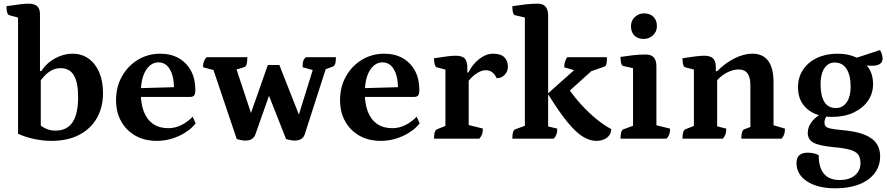

<svg xmlns="http://www.w3.org/2000/svg" viewBox="-20 -754 4825 1044"><path d="M259.8 12Q215.1 12 166.8 2Q118.5 -7.9 78.1 -26.9V-671.3L89.1 -655.8L31.6 -670.9Q15.1 -674.8 15.1 -720.3Q64.2 -727.6 90.4 -730.8Q116.6 -734 134.1 -734Q167.2 -734 182.3 -720.3Q197.4 -706.6 197.4 -676.3V-358.8L193.4 -367.5H204.6Q233 -411.4 279.4 -436.7Q325.8 -462 374.3 -462Q424.3 -462 461.4 -435.5Q498.6 -409.1 519.3 -361.1Q540.1 -313.2 540.1 -248.2Q540.1 -169.6 506.2 -111.1Q472.3 -52.5 409.6 -20.3Q346.9 12 259.8 12ZM281.3 -43.7Q344.1 -43.7 374.4 -89.1Q404.8 -134.5 404.8 -226Q404.8 -305.9 381.6 -344.6Q358.5 -383.3 309.9 -383.3Q282.5 -383.3 261.1 -371.8Q239.6 -360.3 222.3 -341.8Q205.1 -323.2 189.5 -301.3L201.7 -329.7V-58.4L189.5 -80.9Q211.7 -61.9 233.8 -52.8Q256 -43.7 281.3 -43.7Z M832.4 12Q766.4 12 716.4 -16.2Q666.4 -44.4 638.7 -94.3Q611 -144.2 611 -209.5Q611 -281.6 643.1 -338.7Q675.2 -395.8 729.8 -428.9Q784.4 -462 851.1 -462Q909.4 -462 952 -437.6Q994.5 -413.2 1018.3 -369.4Q1042.1 -325.6 1042.1 -266.5Q1042.1 -242.1 1035.1 -234.5Q1028.1 -226.9 1012.8 -226.9H701.4V-273.6L937.4 -280.2L925.9 -265.1Q927 -312.7 916.9 -346.1Q906.8 -379.5 887.9 -397.2Q869.1 -414.9 842.4 -414.9Q799.5 -414.9 772.6 -370.7Q745.7 -326.5 745.7 -247.4Q745.7 -187.9 762.8 -145.2Q779.8 -102.5 813.1 -79.7Q846.5 -57 894.5 -57Q930.9 -57 963.8 -72.7Q996.8 -88.5 1028 -119.2L1043.7 -82.9Q1021.4 -54.7 987.2 -33.1Q953.1 -11.5 913.5 0.2Q874 12 832.4 12Z M1314.1 10.4Q1302.5 10.4 1289.5 7.7Q1276.5 5 1267.3 2.2L1136.9 -384.8L1159.5 -368.2L1084 -388.4Q1084 -407 1088.2 -418.8Q1092.5 -430.6 1102.9 -443H1325Q1325 -394.2 1309 -389.3L1247.2 -370.1L1261.4 -390.7L1361.1 -90.3H1327.3L1436.3 -400.5H1499L1621.1 -90.3H1592.6L1685 -387.9L1692.4 -370L1625.5 -388.4Q1625.5 -413.2 1629.5 -424.3Q1633.5 -435.4 1643.9 -443H1806.6Q1806.6 -418.8 1802.6 -406.9Q1798.6 -395 1790.6 -392.1L1733.6 -371.4L1755.2 -390.8L1637.1 -23.8Q1625.5 10.4 1581.7 10.4Q1570.7 10.4 1557.4 7.7Q1544.1 5 1535.5 2.2L1425 -278.2H1458.5L1368.9 -23.8Q1356.9 10.4 1314.1 10.4Z M2050.4 12Q1984.4 12 1934.4 -16.2Q1884.4 -44.4 1856.7 -94.3Q1829 -144.2 1829 -209.5Q1829 -281.6 1861.1 -338.7Q1893.2 -395.8 1947.8 -428.9Q2002.4 -462 2069.1 -462Q2127.4 -462 2170 -437.6Q2212.5 -413.2 2236.3 -369.4Q2260.1 -325.6 2260.1 -266.5Q2260.1 -242.1 2253.1 -234.5Q2246.1 -226.9 2230.8 -226.9H1919.4V-273.6L2155.4 -280.2L2143.9 -265.1Q2145 -312.7 2134.9 -346.1Q2124.8 -379.5 2105.9 -397.2Q2087.1 -414.9 2060.4 -414.9Q2017.5 -414.9 1990.6 -370.7Q1963.7 -326.5 1963.7 -247.4Q1963.7 -187.9 1980.8 -145.2Q1997.8 -102.5 2031.1 -79.7Q2064.5 -57 2112.5 -57Q2148.9 -57 2181.8 -72.7Q2214.8 -88.5 2246 -119.2L2261.7 -82.9Q2239.4 -54.7 2205.2 -33.1Q2171.1 -11.5 2131.5 0.2Q2092 12 2050.4 12Z M2340 0Q2340 -44.4 2356 -50.9L2413 -73.9L2402 -56.9V-388.3L2413.5 -372.8L2355.4 -387.9Q2348.4 -389.9 2344.2 -402.7Q2340 -415.4 2340 -437.3Q2389.4 -445.1 2415.1 -448Q2440.9 -451 2457.9 -451Q2492.7 -451 2507 -436.1Q2521.2 -421.3 2521.2 -383.5V-349.6L2511.6 -359.7H2526.6Q2550.4 -406.3 2587 -434.1Q2623.6 -462 2660 -462Q2702.1 -462 2721.9 -443.2Q2741.7 -424.5 2741.7 -391.4Q2741.7 -365.6 2724.1 -347.1Q2706.6 -328.6 2680.9 -328.6Q2668.7 -353.3 2654.2 -362.7Q2639.6 -372.2 2620.7 -372.2Q2596.8 -372.2 2568.9 -353Q2541.1 -333.9 2521 -304.7L2528.5 -329.1V-55.7L2513.6 -77.7L2605.5 -55.1Q2605.5 -37 2601.6 -24.9Q2597.6 -12.9 2586.6 0Z M2765.8 0Q2765.8 -24.2 2769.8 -36Q2773.8 -47.9 2781.8 -50.9L2845 -73.9L2834 -58.6V-671.3L2846 -656.3L2781.3 -670.9Q2765.8 -674.8 2765.8 -720.3Q2803.8 -726.2 2836.5 -730.1Q2869.2 -734 2904.1 -734Q2960.5 -734 2960.5 -669.7V-55.2L2945.7 -70.1L3010.2 -54.6Q3010.2 -36.4 3006.2 -24.6Q3002.3 -12.9 2991.3 0ZM3221.9 12Q3187.3 12 3149.3 -11Q3111.4 -34.1 3065.3 -90.2Q3019.2 -146.3 2958.4 -244.9L3116.7 -385.9L3109 -370.4L3047.9 -387.9Q3047.9 -418.9 3064.1 -443H3280.4Q3280.4 -415.8 3277.1 -404.9Q3273.9 -394 3264.4 -391L3163.2 -355.9L3229.8 -398.3L3049.8 -235.7L3065.6 -280.2Q3098.8 -231.3 3139 -186.8Q3179.2 -142.4 3221.8 -107.6Q3264.5 -72.8 3303.6 -51.9Q3303.6 -22.9 3280.6 -5.5Q3257.6 12 3221.9 12Z M3354 0Q3354 -46 3370 -50.9L3433.1 -73.9L3422.1 -58.6V-395.4L3434.1 -380.4L3369.4 -395Q3354 -398.4 3354 -444.5Q3392.5 -450.4 3424.9 -454Q3457.3 -457.6 3492.8 -457.6Q3549.2 -457.6 3549.2 -393.8V-61.9L3537.2 -75.8L3623.5 -54.6Q3623.5 -36.4 3619.5 -24.6Q3615.6 -12.9 3604.6 0ZM3480.8 -542.2Q3446.9 -542.2 3428.9 -561.3Q3410.9 -580.4 3410.9 -611.5Q3410.9 -642.2 3432.3 -661.7Q3453.7 -681.3 3480.8 -681.3Q3515.1 -681.3 3533.6 -662.1Q3552 -643 3552 -611.5Q3552 -581.8 3530.3 -562Q3508.7 -542.2 3480.8 -542.2Z M3691 0Q3691 -45.5 3707 -50.9L3764 -73.9L3753 -56.9V-388.3L3764.5 -372.8L3706.4 -387.9Q3691 -391.8 3691 -437.3Q3738.5 -444.6 3764.9 -447.8Q3791.4 -451 3808.9 -451Q3842.6 -451 3857.4 -436.2Q3872.2 -421.4 3872.2 -388.3V-364.4L3867.1 -367H3879.5Q3923.1 -411.2 3973.9 -436.6Q4024.7 -462 4071 -462Q4186.1 -462 4186.1 -305.5V-61.9L4174.6 -76.3L4248.1 -54.6Q4248.1 -36.4 4244.4 -24.6Q4240.8 -12.9 4230.3 0H4011Q4011 -45.5 4027 -50.9L4070.2 -67.2L4060.2 -50.2V-291.3Q4060.2 -376.2 3997.3 -376.2Q3970.9 -376.2 3946.6 -365.8Q3922.3 -355.4 3903.3 -340.2Q3884.4 -325 3873.7 -311L3879.5 -328.2V-55.7L3867.5 -70.1L3929.2 -54.6Q3929.2 -36.4 3925.2 -24.6Q3921.3 -12.9 3910.3 0Z M4522.4 270Q4426.2 270 4368.6 232.4Q4311 194.8 4311 132.7Q4311 76.2 4371.8 76.2Q4386.9 76.2 4402.3 79.4Q4417.7 82.5 4431.6 89.4Q4431.6 157 4460.2 190.9Q4488.7 224.8 4545.5 224.8Q4597.5 224.8 4628.2 199.7Q4658.9 174.5 4658.9 132.7Q4658.9 103.8 4646.3 86.6Q4633.8 69.4 4602.4 60.4Q4570.9 51.3 4514.5 46.3Q4434.6 38.9 4403.4 21.8Q4372.1 4.8 4372.1 -31.4Q4372.1 -65.4 4397.3 -96.1Q4422.4 -126.8 4465.7 -144.6L4483.8 -134Q4473.5 -123.5 4468.3 -111.8Q4463.1 -100.2 4463.1 -87.8Q4463.1 -74.1 4470.2 -66.4Q4477.2 -58.8 4498.7 -54.5Q4520.2 -50.2 4562.7 -46.2Q4667.2 -36.9 4716.5 -2.7Q4765.8 31.4 4765.8 96.1Q4765.8 148.4 4736 187.7Q4706.1 227.1 4651.5 248.5Q4596.8 270 4522.4 270ZM4504.8 -118.4Q4419.4 -118.4 4369.2 -161.5Q4319.1 -204.6 4319.1 -279Q4319.1 -333.4 4346.3 -374.5Q4373.5 -415.6 4422 -438.8Q4470.5 -462 4534.2 -462Q4593.1 -462 4636.2 -441.5Q4679.3 -420.9 4703.3 -384.1Q4727.4 -347.3 4727.4 -297.8Q4727.4 -245.5 4699 -205.1Q4670.6 -164.7 4620.6 -141.6Q4570.7 -118.4 4504.8 -118.4ZM4525.1 -166.4Q4561.7 -166.4 4583.5 -197.3Q4605.3 -228.3 4605.3 -281.6Q4605.3 -344.9 4583.1 -379.5Q4560.9 -414 4518.4 -414Q4483.3 -414 4462.6 -382.9Q4441.8 -351.7 4441.8 -297.3Q4441.8 -232.4 4462.7 -199.4Q4483.6 -166.4 4525.1 -166.4ZM4721.2 -396.4Q4707.2 -396.4 4687.1 -397.9Q4667 -399.3 4648.4 -402.3Q4629.8 -405.2 4618.5 -408.8L4608.8 -430.4L4765 -481.8Q4771.4 -471.7 4775.2 -458.8Q4779.1 -445.8 4779.1 -436.2Q4779.1 -396.4 4721.2 -396.4Z"/></svg>

Font: Petrona
Style: Regular
Weight: 400
Designer: Ringo R. Seeber
Foundry: Ringo R. Seeber
Version: Version 2.001; ttfautohint (v1.8.3)